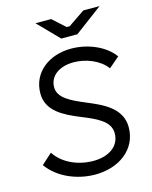

<svg xmlns="http://www.w3.org/2000/svg" viewBox="-132 -986 857 1082"><g transform="rotate(-15 296.0 -444.5)"><path d="M288 11C426 11 538 -69 538 -199C538 -310 433 -357 343 -394C260 -429 190 -461 190 -524C190 -589 247 -632 332 -632C403 -632 482 -601 522 -546L584 -599C535 -668 435 -710 338 -710C209 -710 106 -633 106 -510C106 -406 202 -361 292 -324C375 -290 453 -258 453 -186C453 -111 388 -66 298 -66C210 -66 122 -103 77 -173L15 -117C73 -35 182 11 288 11ZM300 -779H394L556 -900H461L364 -834H346L273 -900H182Z"/></g></svg>

Font: Fixel Display
Style: Italic
Weight: 400
Italic angle: -10°
Designer: AlfaBravo + MacPaw
Foundry: Kyrylo Tkachov, Marchela Mozhyna, Serhii Makarenko, Maria Weinstein, Zakhar Kryvoshyya
Version: Version 1.210;Glyphs 3.2 (3217)